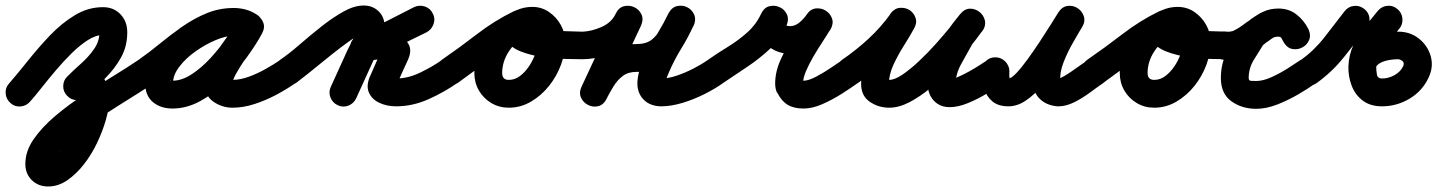

<svg xmlns="http://www.w3.org/2000/svg" viewBox="-51 -336 5217 697"><path d="M-18 -33Q14 -70 51.5 -117Q89 -164 131 -208Q173 -252 221 -281Q269 -310 323 -310Q362 -310 386.5 -284Q411 -258 411 -219Q411 -168 388.5 -127.5Q366 -87 332 -53Q298 -19 264 13Q249 28 228 27.5Q207 27 193 12Q178 -3 178.5 -24Q179 -45 194 -59Q216 -81 243.5 -105.5Q271 -130 290.5 -158Q310 -186 310 -219Q310 -222 312 -218.5Q314 -215 316 -213Q317 -212 321 -210.5Q325 -209 323 -209Q297 -209 268 -190.5Q239 -172 209.5 -143Q180 -114 152 -81Q124 -48 100 -17.5Q76 13 58 33Q44 49 23 50.5Q2 52 -13 38Q-29 24 -30.5 3Q-32 -18 -18 -33ZM193 12Q178 -3 178.5 -24Q179 -45 194 -59Q208 -73 225 -82.5Q242 -92 262 -92Q293 -92 311 -73Q329 -54 337 -26.5Q345 1 345 27Q345 58 333.5 98.5Q322 139 302 181.5Q282 224 254 260Q226 296 193 318.5Q160 341 124 341Q88 341 64.5 318Q41 295 41 259Q41 213 71 169.5Q101 126 149.5 85Q198 44 254 7.5Q310 -29 362 -61Q414 -93 451 -118Q468 -130 488.5 -126.5Q509 -123 521 -106Q533 -89 529.5 -68.5Q526 -48 509 -36Q488 -21 453 1Q418 23 376.5 49Q335 75 294 103.5Q253 132 218.5 160Q184 188 163 213.5Q142 239 142 259Q142 257 141 254Q136 242 124 240Q124 240 124 240Q139 240 155.5 222.5Q172 205 187.5 177.5Q203 150 216 120.5Q229 91 236.5 65.5Q244 40 244 27Q244 19 240.5 8Q237 -3 242 2Q249 7 256 9Q259 9 262 9Q260 9 264 9Q268 9 270 8Q273 7 269 9.5Q265 12 264 13Q249 28 228 27.5Q207 27 193 12Z M451 -118Q491 -146 530.5 -178.5Q570 -211 612.5 -240.5Q655 -270 700.5 -288.5Q746 -307 798 -307Q820 -307 842 -301Q864 -295 882 -282Q902 -268 903.5 -248.5Q905 -229 895 -214Q885 -198 866.5 -191.5Q848 -185 828 -197Q819 -202 813 -204Q807 -206 796 -206Q769 -206 732 -190.5Q695 -175 659.5 -150Q624 -125 600.5 -94.5Q577 -64 577 -34Q577 -30 576.5 -32Q576 -34 575 -36Q568 -46 566 -44.5Q564 -43 575 -43Q609 -43 645 -66.5Q681 -90 713.5 -125.5Q746 -161 771.5 -198Q797 -235 812 -262Q824 -284 844 -287.5Q864 -291 880 -282Q897 -273 904.5 -254.5Q912 -236 900 -214Q892 -198 874.5 -173Q857 -148 838 -120Q819 -92 806 -68.5Q793 -45 793 -32Q793 -33 793 -35Q792 -38 790 -40Q789 -43 786 -45Q783 -47 786 -46Q789 -46 793 -46Q821 -46 852.5 -57.5Q884 -69 914 -86Q944 -103 966 -118Q983 -130 1003.5 -126.5Q1024 -123 1036 -106Q1048 -89 1044.5 -68.5Q1041 -48 1024 -36Q993 -14 954 7Q915 28 873.5 41.5Q832 55 793 55Q755 55 723.5 33Q692 11 692 -32Q692 -71 714 -111Q736 -151 764.5 -189.5Q793 -228 812 -262Q824 -284 844 -287.5Q864 -291 880 -282Q897 -273 904.5 -254.5Q912 -236 900 -214Q878 -173 843.5 -126Q809 -79 766.5 -37Q724 5 675 31.5Q626 58 575 58Q532 58 504 34.5Q476 11 476 -34Q476 -76 496.5 -115.5Q517 -155 551 -189.5Q585 -224 627.5 -250.5Q670 -277 713.5 -292Q757 -307 796 -307Q841 -307 878 -285Q899 -273 900.5 -253Q902 -233 891 -216Q881 -200 862 -193Q843 -186 824 -200Q818 -204 811 -205Q804 -206 798 -206Q758 -206 720 -188Q682 -170 645.5 -142.5Q609 -115 574.5 -86Q540 -57 509 -36Q492 -24 471 -27.5Q450 -31 439 -48Q427 -65 430.5 -86Q434 -107 451 -118Z M953 -48Q942 -65 945.5 -86Q949 -107 966 -119Q996 -139 1034 -172Q1072 -205 1113.5 -238Q1155 -271 1195 -293.5Q1235 -316 1269 -316Q1302 -316 1323.5 -295Q1345 -274 1345 -241Q1345 -207 1330.5 -174Q1316 -141 1302 -111Q1272 -45 1242 21Q1233 40 1213.5 47.5Q1194 55 1175 46Q1156 37 1148.5 17.5Q1141 -2 1150 -21Q1165 -54 1180 -87Q1195 -120 1210 -153Q1219 -172 1231.5 -196Q1244 -220 1244 -241Q1244 -240 1244 -240Q1245 -228 1256 -220Q1260 -217 1264 -216Q1265 -215 1267 -215Q1268 -215 1269 -215Q1259 -215 1236.5 -200Q1214 -185 1184.5 -162.5Q1155 -140 1124.5 -115Q1094 -90 1067 -68.5Q1040 -47 1024 -35Q1007 -24 986 -27.5Q965 -31 953 -48ZM1498 -219Q1446 -194 1395 -168Q1344 -142 1293 -116Q1272 -106 1255 -116.5Q1238 -127 1231 -145Q1224 -164 1228.5 -183.5Q1233 -203 1255 -209Q1276 -216 1297 -219Q1318 -222 1340 -221Q1340 -221 1338 -221Q1337 -221 1337 -221Q1365 -222 1392.5 -210Q1420 -198 1432.5 -175Q1445 -152 1430 -119Q1430 -119 1430 -119Q1430 -119 1430 -119Q1430 -119 1430 -119Q1430 -119 1430 -119Q1419 -95 1408 -71Q1397 -47 1387 -23Q1387 -23 1387 -23Q1387 -23 1386 -23Q1386 -23 1386 -23Q1386 -23 1386 -23Q1385 -20 1385 -27Q1385 -34 1383 -38Q1380 -43 1373.5 -47.5Q1367 -52 1373 -51Q1378 -51 1387 -51Q1430 -51 1474.5 -72.5Q1519 -94 1553 -118Q1570 -130 1590.5 -126.5Q1611 -123 1623 -106Q1635 -89 1631.5 -68.5Q1628 -48 1611 -36Q1563 -2 1505 24Q1447 50 1387 50Q1353 50 1325.5 37Q1298 24 1287.5 -2Q1277 -28 1295 -65Q1295 -65 1295 -65Q1295 -65 1295 -65Q1295 -65 1295 -65Q1295 -65 1295 -65Q1305 -89 1316 -113Q1327 -137 1338 -161Q1338 -161 1338 -161Q1338 -161 1338 -161Q1338 -161 1338 -161Q1338 -161 1338 -161Q1340 -164 1338.5 -161.5Q1337 -159 1336 -155Q1335 -147 1336 -140Q1339 -129 1345 -125Q1351 -121 1351.5 -121Q1352 -121 1339 -121Q1339 -121 1338 -121Q1336 -121 1336 -121Q1323 -121 1310.5 -119Q1298 -117 1285 -113Q1263 -106 1246.5 -116Q1230 -126 1223 -142Q1217 -159 1222 -177.5Q1227 -196 1247 -206Q1299 -232 1350 -258Q1401 -284 1452 -310Q1471 -319 1491 -312.5Q1511 -306 1520 -287Q1530 -269 1523 -249Q1516 -229 1498 -219Z M1553 -119Q1617 -163 1680.5 -212Q1744 -261 1814 -295Q1837 -306 1855 -297Q1873 -288 1881 -271Q1889 -254 1884.5 -234Q1880 -214 1858 -204Q1820 -186 1796 -149Q1772 -112 1772 -71Q1772 -46 1796 -46Q1818 -46 1836.5 -60Q1855 -74 1869.5 -95.5Q1884 -117 1892 -140.5Q1900 -164 1900 -183Q1900 -189 1895 -199.5Q1890 -210 1881 -210Q1873 -210 1870.5 -208Q1868 -206 1874 -212Q1876 -214 1878.5 -219Q1881 -224 1880 -221Q1880 -221 1880 -221Q1880 -221 1880 -221Q1880 -222 1880 -225Q1881 -232 1878 -239Q1877 -241 1875.5 -242Q1874 -243 1874 -245Q1874 -248 1878 -244Q1882 -240 1885 -239Q1896 -236 1907 -233.5Q1918 -231 1929 -229Q1962 -224 1996 -223Q2030 -222 2063 -221Q2084 -221 2099 -206.5Q2114 -192 2113 -171Q2113 -150 2098.5 -135Q2084 -120 2063 -121Q2041 -121 2002 -122Q1963 -123 1919.5 -129Q1876 -135 1840 -149Q1804 -163 1787 -188.5Q1770 -214 1784 -255Q1784 -255 1784 -255Q1784 -255 1784 -255Q1784 -255 1784 -255Q1784 -255 1784 -255Q1795 -286 1823 -298.5Q1851 -311 1881 -311Q1915 -311 1942 -292.5Q1969 -274 1985 -245Q2001 -216 2001 -183Q2001 -143 1985.5 -101Q1970 -59 1942 -24Q1914 11 1876.5 33Q1839 55 1796 55Q1761 55 1732.5 38Q1704 21 1687.5 -7.5Q1671 -36 1671 -71Q1671 -118 1689.5 -162Q1708 -206 1740 -241Q1772 -276 1815 -295Q1838 -306 1856 -297Q1874 -288 1882 -271Q1890 -254 1885.5 -234.5Q1881 -215 1859 -204Q1792 -172 1731.5 -125Q1671 -78 1611 -35Q1594 -24 1573 -27.5Q1552 -31 1540 -48Q1529 -65 1532.5 -86Q1536 -107 1553 -119Z M2013 -171Q2012 -192 2027 -206.5Q2042 -221 2063 -221Q2096 -222 2132.5 -238Q2169 -254 2184 -286Q2195 -309 2214.5 -313.5Q2234 -318 2251 -310Q2269 -302 2277.5 -284Q2286 -266 2276 -243Q2245 -177 2214 -111Q2183 -45 2152 21Q2141 44 2121.5 48.5Q2102 53 2085 44Q2068 36 2059 18Q2050 0 2061 -22Q2082 -64 2108 -99Q2134 -134 2171 -155Q2208 -176 2259 -176Q2295 -176 2315 -192Q2335 -208 2348 -233.5Q2361 -259 2376 -288Q2388 -310 2407.5 -314Q2427 -318 2443 -310Q2460 -302 2468.5 -284Q2477 -266 2467 -244Q2447 -200 2422 -159.5Q2397 -119 2378 -75Q2374 -66 2370.5 -57Q2367 -48 2366 -38Q2365 -33 2365 -32Q2362 -36 2361.5 -39Q2361 -42 2357 -46Q2356 -47 2351.5 -49Q2347 -51 2349 -51Q2375 -51 2406 -61.5Q2437 -72 2467 -87.5Q2497 -103 2518 -118Q2535 -130 2555.5 -126.5Q2576 -123 2588 -106Q2600 -89 2596.5 -68.5Q2593 -48 2576 -36Q2547 -15 2507.5 5Q2468 25 2426.5 37.5Q2385 50 2349 50Q2327 50 2308 41.5Q2289 33 2276 14Q2261 -10 2263 -40Q2265 -70 2278 -103Q2291 -136 2309.5 -169Q2328 -202 2346 -232Q2364 -262 2375 -285Q2385 -308 2405 -311.5Q2425 -315 2442 -307Q2459 -298 2468 -280Q2477 -262 2466 -241Q2440 -193 2415.5 -155.5Q2391 -118 2355 -96.5Q2319 -75 2259 -75Q2229 -75 2209.5 -60Q2190 -45 2176.5 -23Q2163 -1 2151 22Q2140 45 2120.5 49.5Q2101 54 2084 45Q2067 37 2058.5 19Q2050 1 2060 -21Q2091 -88 2122 -154Q2153 -220 2184 -286Q2195 -309 2214.5 -313.5Q2234 -318 2251 -310Q2269 -302 2277.5 -284Q2286 -266 2276 -243Q2257 -204 2223 -176.5Q2189 -149 2147 -135Q2105 -121 2063 -121Q2042 -120 2027.5 -135Q2013 -150 2013 -171Z M2518 -118Q2552 -142 2590.5 -165.5Q2629 -189 2661.5 -218Q2694 -247 2712 -286Q2723 -309 2742.5 -313.5Q2762 -318 2779 -310Q2796 -303 2805 -285Q2814 -267 2804 -244Q2803 -242 2817 -241Q2836 -241 2852.5 -255.5Q2869 -270 2878 -284Q2892 -304 2912 -305.5Q2932 -307 2947 -297Q2963 -287 2969.5 -268.5Q2976 -250 2963 -229Q2952 -210 2935.5 -185Q2919 -160 2902.5 -132Q2886 -104 2875 -78Q2864 -52 2864 -33Q2864 -34 2863 -36Q2863 -39 2862 -42Q2862 -43 2861 -44Q2861 -44 2861 -45Q2861 -45 2860 -46Q2859 -47 2859 -47Q2863 -41 2864.5 -39.5Q2866 -38 2859 -43Q2855 -45 2859.5 -44Q2864 -43 2866 -43Q2884 -43 2911.5 -57.5Q2939 -72 2965.5 -90Q2992 -108 3007 -118Q3024 -130 3044.5 -126.5Q3065 -123 3077 -106Q3089 -89 3085.5 -68.5Q3082 -48 3065 -36Q3040 -18 3005.5 4Q2971 26 2934.5 42Q2898 58 2866 58Q2831 58 2808.5 44.5Q2786 31 2771 1Q2771 1 2770.5 0.5Q2770 0 2770 0Q2769 -1 2769 -1Q2763 -15 2763 -33Q2763 -75 2782.5 -118.5Q2802 -162 2828.5 -203.5Q2855 -245 2877 -281Q2889 -302 2909 -303.5Q2929 -305 2946 -295Q2962 -284 2968.5 -265Q2975 -246 2962 -226Q2937 -191 2899.5 -165.5Q2862 -140 2817 -141Q2778 -141 2748 -161Q2718 -181 2706.5 -214Q2695 -247 2712 -285Q2722 -308 2741.5 -313Q2761 -318 2779 -310Q2796 -302 2805 -284Q2814 -266 2804 -243Q2781 -193 2743.5 -158Q2706 -123 2662.5 -94Q2619 -65 2576 -36Q2559 -24 2538.5 -27.5Q2518 -31 2506 -48Q2494 -65 2497.5 -85.5Q2501 -106 2518 -118Z M3006 -119Q3056 -153 3101.5 -195Q3147 -237 3182 -286Q3196 -306 3215.5 -307.5Q3235 -309 3250 -300Q3266 -290 3272.5 -271.5Q3279 -253 3267 -232Q3251 -203 3229.5 -169Q3208 -135 3192 -100Q3176 -65 3176 -32Q3176 -29 3175.5 -33.5Q3175 -38 3173 -40Q3169 -48 3167.5 -47Q3166 -46 3177 -46Q3197 -46 3225 -65Q3253 -84 3284.5 -113.5Q3316 -143 3345.5 -176Q3375 -209 3398.5 -238Q3422 -267 3433 -282Q3447 -302 3467 -302.5Q3487 -303 3503 -291Q3518 -280 3523.5 -260.5Q3529 -241 3514 -222Q3504 -210 3493.5 -197.5Q3483 -185 3476 -172Q3476 -172 3476 -172Q3476 -172 3476 -173Q3476 -173 3476.5 -173Q3477 -173 3477 -173Q3459 -141 3438.5 -104Q3418 -67 3418 -30Q3418 -30 3418.5 -29Q3419 -28 3418 -31Q3417 -32 3417 -33Q3417 -33 3417 -33Q3417 -33 3417 -34Q3416 -34 3416 -34Q3416 -34 3416 -34Q3420 -27 3418 -29.5Q3416 -32 3411.5 -37.5Q3407 -43 3403 -45Q3402 -46 3398 -47Q3394 -48 3397 -48Q3407 -48 3425.5 -56Q3444 -64 3465 -75.5Q3486 -87 3504.5 -99Q3523 -111 3534 -118Q3551 -130 3571.5 -126.5Q3592 -123 3604 -106Q3616 -89 3612.5 -68.5Q3609 -48 3592 -36Q3568 -19 3534 2Q3500 23 3463.5 38Q3427 53 3397 53Q3371 53 3353.5 41.5Q3336 30 3328 14Q3328 14 3328 14Q3328 14 3327 14Q3327 13 3327 13Q3327 13 3327 13Q3317 -6 3317 -30Q3317 -82 3340.5 -129Q3364 -176 3387 -221Q3387 -221 3387.5 -221Q3388 -221 3388 -221Q3388 -222 3388 -222Q3388 -222 3388 -222Q3398 -239 3410 -254Q3422 -269 3434 -284Q3450 -304 3469.5 -304.5Q3489 -305 3504 -293Q3519 -282 3524 -263Q3529 -244 3515 -224Q3496 -197 3467 -161Q3438 -125 3402.5 -87.5Q3367 -50 3328 -17.5Q3289 15 3250.5 35Q3212 55 3177 55Q3138 55 3106.5 33.5Q3075 12 3075 -32Q3075 -76 3092 -119Q3109 -162 3133.5 -203.5Q3158 -245 3179 -282Q3191 -303 3211 -304.5Q3231 -306 3247 -295Q3264 -285 3271 -266Q3278 -247 3264 -228Q3224 -171 3172 -122.5Q3120 -74 3064 -35Q3046 -24 3025.5 -27.5Q3005 -31 2993 -48Q2982 -66 2985.5 -86.5Q2989 -107 3006 -119Z M3562 -128Q3583 -128 3598 -113Q3613 -98 3613 -77Q3613 -70 3613 -62.5Q3613 -55 3615 -48Q3617 -42 3612 -46.5Q3607 -51 3610 -51Q3620 -51 3638.5 -70.5Q3657 -90 3679.5 -121Q3702 -152 3724 -185.5Q3746 -219 3764 -247.5Q3782 -276 3791 -291Q3805 -312 3824.5 -314.5Q3844 -317 3860 -307Q3876 -297 3883 -278.5Q3890 -260 3877 -238Q3863 -214 3843.5 -180Q3824 -146 3810 -110Q3796 -74 3798 -44Q3798 -44 3794 -47.5Q3790 -51 3795 -50Q3795 -50 3793 -50Q3792 -51 3792 -51Q3797 -51 3811 -59Q3825 -67 3841.5 -78.5Q3858 -90 3873.5 -101Q3889 -112 3898 -118Q3915 -130 3935.5 -126.5Q3956 -123 3968 -106Q3980 -89 3976.5 -68.5Q3973 -48 3956 -36Q3934 -21 3906.5 -0.5Q3879 20 3849 35Q3819 50 3792 50Q3792 50 3791 50Q3789 50 3789 50Q3769 49 3750.5 41Q3732 33 3718 17Q3699 -7 3696.5 -38.5Q3694 -70 3703.5 -105Q3713 -140 3728.5 -174.5Q3744 -209 3761 -239Q3778 -269 3791 -290Q3803 -311 3823 -313.5Q3843 -316 3860 -306Q3876 -296 3883 -277Q3890 -258 3877 -237Q3861 -212 3839 -175.5Q3817 -139 3790.5 -100Q3764 -61 3734 -26.5Q3704 8 3673 29Q3642 50 3610 50Q3573 50 3551.5 32Q3530 14 3521 -15.5Q3512 -45 3512 -77Q3512 -98 3526.5 -113Q3541 -128 3562 -128Z M3896 -119Q3960 -163 4023.5 -212Q4087 -261 4157 -295Q4180 -306 4198 -297Q4216 -288 4224 -271Q4232 -254 4227.5 -234Q4223 -214 4201 -204Q4163 -186 4139 -149Q4115 -112 4115 -71Q4115 -46 4139 -46Q4161 -46 4179.5 -60Q4198 -74 4212.5 -95.5Q4227 -117 4235 -140.5Q4243 -164 4243 -183Q4243 -189 4238 -199.5Q4233 -210 4224 -210Q4216 -210 4213.5 -208Q4211 -206 4217 -212Q4219 -214 4221.5 -219Q4224 -224 4223 -221Q4223 -221 4223 -221Q4223 -221 4223 -221Q4223 -222 4223 -225Q4224 -232 4221 -239Q4220 -241 4218.5 -242Q4217 -243 4217 -245Q4217 -248 4221 -244Q4225 -240 4228 -239Q4239 -236 4250 -233.5Q4261 -231 4272 -229Q4305 -224 4339 -223Q4373 -222 4406 -221Q4427 -221 4442 -206.5Q4457 -192 4456 -171Q4456 -150 4441.5 -135Q4427 -120 4406 -121Q4384 -121 4345 -122Q4306 -123 4262.5 -129Q4219 -135 4183 -149Q4147 -163 4130 -188.5Q4113 -214 4127 -255Q4127 -255 4127 -255Q4127 -255 4127 -255Q4127 -255 4127 -255Q4127 -255 4127 -255Q4138 -286 4166 -298.5Q4194 -311 4224 -311Q4258 -311 4285 -292.5Q4312 -274 4328 -245Q4344 -216 4344 -183Q4344 -143 4328.5 -101Q4313 -59 4285 -24Q4257 11 4219.5 33Q4182 55 4139 55Q4104 55 4075.5 38Q4047 21 4030.5 -7.5Q4014 -36 4014 -71Q4014 -118 4032.5 -162Q4051 -206 4083 -241Q4115 -276 4158 -295Q4181 -306 4199 -297Q4217 -288 4225 -271Q4233 -254 4228.5 -234.5Q4224 -215 4202 -204Q4135 -172 4074.5 -125Q4014 -78 3954 -35Q3937 -24 3916 -27.5Q3895 -31 3883 -48Q3872 -65 3875.5 -86Q3879 -107 3896 -119Z M4392 -222Q4413 -222 4428 -207Q4443 -192 4443 -171Q4442 -172 4442 -173.5Q4442 -175 4442 -176Q4441 -186 4436 -195Q4423 -218 4398 -220Q4397 -220 4395 -220Q4395 -220 4395 -220Q4402 -220 4412 -221Q4422 -222 4429 -225Q4429 -225 4429 -225Q4429 -225 4429 -225Q4429 -225 4428.5 -225Q4428 -225 4428 -225Q4445 -233 4460 -244.5Q4475 -256 4491 -266Q4491 -266 4490 -266Q4488 -265 4488 -265Q4512 -282 4535.5 -293.5Q4559 -305 4590 -305Q4628 -305 4655.5 -283.5Q4683 -262 4699 -230Q4709 -208 4701 -190Q4693 -172 4677 -164Q4661 -155 4641.5 -158Q4622 -161 4610 -182Q4605 -190 4602 -196.5Q4599 -203 4588 -203Q4572 -203 4555.5 -190Q4539 -177 4529 -168Q4529 -167 4533 -172Q4537 -177 4537 -177Q4519 -149 4500.5 -118.5Q4482 -88 4482 -53Q4482 -43 4490.5 -42.5Q4499 -42 4509 -42Q4534 -42 4564 -55.5Q4594 -69 4622.5 -87Q4651 -105 4670 -118Q4687 -130 4707.5 -126.5Q4728 -123 4740 -106Q4752 -89 4748.5 -68.5Q4745 -48 4728 -36Q4699 -15 4662 6.5Q4625 28 4585.5 43.5Q4546 59 4509 59Q4457 59 4419 31.5Q4381 4 4381 -53Q4381 -105 4403 -147Q4425 -189 4451 -231Q4451 -231 4455 -236Q4459 -240 4459 -240Q4485 -265 4517.5 -284.5Q4550 -304 4588 -304Q4629 -304 4652.5 -285.5Q4676 -267 4696 -234Q4709 -214 4700.5 -195.5Q4692 -177 4675 -168Q4657 -159 4637.5 -162Q4618 -165 4607 -186Q4605 -191 4601 -197.5Q4597 -204 4590 -204Q4577 -204 4567.5 -197Q4558 -190 4548 -183Q4548 -183 4546 -182Q4545 -182 4545 -182Q4528 -170 4511 -157.5Q4494 -145 4476 -135Q4476 -135 4475.5 -135Q4475 -135 4475 -135Q4475 -135 4475 -135Q4475 -135 4475 -135Q4457 -126 4436 -122.5Q4415 -119 4395 -119Q4373 -119 4357.5 -134Q4342 -149 4342 -171Q4342 -192 4356.5 -207Q4371 -222 4392 -222Z M4658 -46Q4646 -63 4649.5 -84Q4653 -105 4670 -117Q4719 -152 4756.5 -200Q4794 -248 4830 -295Q4843 -312 4863.5 -314.5Q4884 -317 4901 -304Q4918 -291 4920.5 -270.5Q4923 -250 4910 -233Q4869 -180 4826.5 -127Q4784 -74 4728 -34Q4711 -22 4690.5 -25.5Q4670 -29 4658 -46Z M5022 -303Q5038 -290 5040 -269Q5042 -248 5029 -232Q5012 -212 4993 -190Q4974 -168 4960 -144Q4946 -120 4945 -92Q4945 -92 4945 -92Q4945 -92 4945 -92Q4945 -92 4945 -92Q4945 -92 4945 -92Q4945 -80 4947.5 -65.5Q4950 -51 4966 -51Q4989 -51 5011 -63Q5033 -75 5043 -96Q5048 -108 5040 -114.5Q5032 -121 5023 -121Q5023 -121 5022.5 -121Q5022 -121 5022 -121Q5022 -121 5022 -121Q5022 -121 5022 -121Q5011 -121 4994.5 -118.5Q4978 -116 4963.5 -109.5Q4949 -103 4943 -91Q4934 -72 4914.5 -65Q4895 -58 4876 -68Q4857 -77 4850 -96.5Q4843 -116 4853 -135Q4868 -166 4895.5 -185.5Q4923 -205 4956.5 -213.5Q4990 -222 5023 -221Q5023 -221 5022.5 -221Q5022 -221 5022 -221Q5022 -221 5022 -221Q5022 -221 5022 -221Q5066 -222 5098.5 -197Q5131 -172 5142.5 -133Q5154 -94 5135 -54Q5112 -5 5065.5 22.5Q5019 50 4966 50Q4924 50 4896.5 29.5Q4869 9 4856 -24.5Q4843 -58 4844 -96Q4844 -96 4844 -96Q4844 -96 4844 -96Q4844 -96 4844 -96Q4844 -96 4844 -96Q4846 -138 4862 -172Q4878 -206 4902 -236.5Q4926 -267 4951 -297Q4965 -313 4985.5 -315Q5006 -317 5022 -303Z"/></svg>

Font: FRB American Cursive Guidelines Arrows Ultra
Style: Bold Italic
Weight: 1000
Italic angle: -25°
Version: Version 2.0;Modular Font Editor K font №1